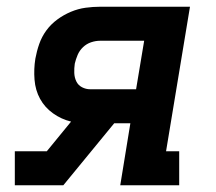

<svg xmlns="http://www.w3.org/2000/svg" viewBox="-20 -550 640 570"><path d="M24 0V-101H119L191 -189Q162 -196 137.5 -213.5Q113 -231 99 -256.5Q85 -282 82.5 -313.5Q80 -345 85 -376Q89 -398 96.5 -419.5Q104 -441 117.5 -459.5Q131 -478 150 -492Q169 -506 190.5 -515Q212 -524 234 -527Q256 -530 277 -530H544L473 -101H512V0H337L367 -184H319L168 0ZM248 -285H384L408 -429H277Q264 -429 250.5 -424.5Q237 -420 226.5 -410Q216 -400 210.5 -387Q205 -374 202 -361Q200 -347 200.5 -333.5Q201 -320 206.5 -308.5Q212 -297 223.5 -291Q235 -285 248 -285Z"/></svg>

Font: Iosevka Curly Slab Extended
Style: Bold Italic
Weight: 700
Width: 7
Italic angle: -9°
Monospace: yes
Designer: Belleve Invis
Foundry: Belleve Invis
Version: Version 11.0.0; ttfautohint (v1.8.3)